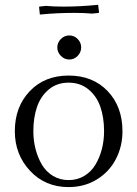

<svg xmlns="http://www.w3.org/2000/svg" viewBox="-20 -763 562 790"><path d="M41 -223.1Q41 -323.2 102.3 -387.7Q163.6 -452.1 262.2 -452.1Q361.8 -452.1 422.9 -388.2Q483.9 -324.2 483.9 -223.1Q483.9 -160.2 456.5 -107.9Q429.2 -55.7 378.2 -24.4Q327.1 6.8 262.2 6.8Q166 6.8 103.5 -60.3Q41 -127.4 41 -223.1ZM117.2 -223.1Q117.2 -185.1 126.2 -149.9Q135.3 -114.7 152.3 -85.7Q169.4 -56.6 198 -39.3Q226.6 -22 262.2 -22Q298.3 -22 326.9 -39.3Q355.5 -56.6 372.8 -85.7Q390.1 -114.7 399.2 -149.9Q408.2 -185.1 408.2 -223.1Q408.2 -278.8 393.1 -323Q377.9 -367.2 344.2 -395Q310.5 -422.9 262.2 -422.9Q214.4 -422.9 180.9 -395Q147.5 -367.2 132.3 -323Q117.2 -278.8 117.2 -223.1ZM141.1 -731V-735.8L168.9 -738.8Q198.7 -735.8 243.2 -735.8Q308.6 -735.8 383.8 -743.2L387.2 -714.8V-710L358.9 -707Q329.1 -710 285.2 -710Q213.9 -710 144 -703.1ZM230.5 -533Q215.8 -547.9 215.8 -567.9Q215.8 -587.9 230.5 -602.5Q245.1 -617.2 265.1 -617.2Q285.2 -617.2 299.6 -602.5Q314 -587.9 314 -567.9Q314 -547.9 299.6 -533Q285.2 -518.1 265.1 -518.1Q245.1 -518.1 230.5 -533Z"/></svg>

Font: Dihjauti
Style: Regular
Weight: 400
Designer: T. Christopher White
Version: Version 3.0.0